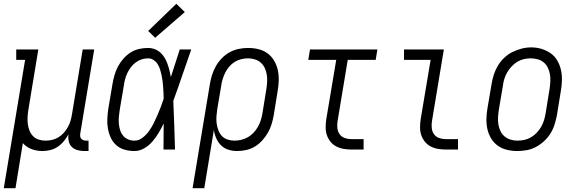

<svg xmlns="http://www.w3.org/2000/svg" viewBox="-39 -792 3059 1017"><path d="M-19 205 94 -475H47V-530H164L111 -209Q108 -190 107 -171Q106 -152 108.5 -134Q111 -116 117.5 -99.5Q124 -83 136.5 -70.5Q149 -58 166 -52.5Q183 -47 202 -47Q220 -47 237 -51Q254 -55 270 -64.5Q286 -74 298.5 -88Q311 -102 320 -118Q329 -134 334 -150.5Q339 -167 342 -185L399 -530H460L386 -84Q385 -76 386 -69Q387 -62 391.5 -57Q396 -52 402.5 -49.5Q409 -47 417 -47H430V8H407Q389 8 371 3Q353 -2 341 -14Q329 -26 325 -44.5Q321 -63 324 -81Q314 -62 299.5 -44.5Q285 -27 266.5 -14.5Q248 -2 226.5 3Q205 8 185 8Q155 8 127.5 -2.5Q100 -13 82 -34L43 205Z M673 8Q647 8 621.5 1Q596 -6 577 -23Q558 -40 547.5 -63Q537 -86 532.5 -111.5Q528 -137 529.5 -164Q531 -191 535 -218L557 -348Q561 -371 567.5 -394Q574 -417 585.5 -439Q597 -461 614 -480.5Q631 -500 652 -513.5Q673 -527 697 -532.5Q721 -538 745 -538Q763 -538 780.5 -531.5Q798 -525 811 -513Q824 -501 833 -486Q842 -471 848 -454Q854 -437 858.5 -419.5Q863 -402 866 -384Q878 -420 889.5 -456.5Q901 -493 913 -530H974Q950 -462 927 -394Q904 -326 879 -258Q882 -194 884 -129.5Q886 -65 888 0H827Q827 -34 827.5 -68.5Q828 -103 828 -138Q816 -113 801.5 -88.5Q787 -64 768.5 -42.5Q750 -21 725 -6.5Q700 8 673 8ZM673 -47Q696 -47 716 -62.5Q736 -78 750 -97.5Q764 -117 774.5 -138Q785 -159 794.5 -181Q804 -203 812.5 -225Q821 -247 828 -269Q828 -285 827 -301Q826 -317 825 -332.5Q824 -348 822 -364Q820 -380 816.5 -395.5Q813 -411 808.5 -425.5Q804 -440 795.5 -453Q787 -466 774 -474.5Q761 -483 745 -483Q728 -483 711 -477.5Q694 -472 679.5 -461Q665 -450 654 -435.5Q643 -421 635.5 -405Q628 -389 623.5 -372Q619 -355 617 -339L595 -209Q592 -191 590.5 -172.5Q589 -154 590.5 -137Q592 -120 597 -103.5Q602 -87 612.5 -74Q623 -61 639 -54Q655 -47 673 -47ZM783 -592 746 -628 895 -772 940 -728Z M981 205 1073 -348Q1077 -372 1084.5 -396Q1092 -420 1105 -442.5Q1118 -465 1136.5 -484Q1155 -503 1178 -515.5Q1201 -528 1226 -533Q1251 -538 1275 -538Q1303 -538 1330 -531.5Q1357 -525 1378 -509.5Q1399 -494 1412.5 -471.5Q1426 -449 1432 -423Q1438 -397 1437.5 -368.5Q1437 -340 1432 -312L1411 -182Q1407 -159 1400 -135.5Q1393 -112 1380.5 -90Q1368 -68 1350.5 -48.5Q1333 -29 1311.5 -16Q1290 -3 1265.5 2.5Q1241 8 1217 8Q1193 8 1170.5 1Q1148 -6 1132 -22Q1116 -38 1106.5 -59.5Q1097 -81 1094 -104L1043 205ZM1203 -47Q1221 -47 1239.5 -51.5Q1258 -56 1274.5 -65.5Q1291 -75 1304.5 -89.5Q1318 -104 1327.5 -121Q1337 -138 1342.5 -155.5Q1348 -173 1351 -191L1372 -321Q1375 -340 1376 -359.5Q1377 -379 1374 -397Q1371 -415 1363.5 -431.5Q1356 -448 1342.5 -460Q1329 -472 1311 -477.5Q1293 -483 1274 -483Q1257 -483 1238.5 -478.5Q1220 -474 1204 -464Q1188 -454 1175.5 -439.5Q1163 -425 1154.5 -408Q1146 -391 1140.5 -373.5Q1135 -356 1133 -339L1112 -215Q1109 -196 1107.5 -176.5Q1106 -157 1108.5 -138.5Q1111 -120 1117.5 -102.5Q1124 -85 1136 -72Q1148 -59 1166 -53Q1184 -47 1203 -47Z M1822 0Q1801 0 1780.5 -3.5Q1760 -7 1742 -16.5Q1724 -26 1711.5 -41.5Q1699 -57 1692.5 -76Q1686 -95 1686 -116.5Q1686 -138 1689 -159L1742 -475H1594L1603 -530H1960L1951 -475H1803L1749 -150Q1746 -132 1748 -113.5Q1750 -95 1760 -81Q1770 -67 1787 -61Q1804 -55 1822 -55H1887V0Z M2322 0Q2301 0 2280.5 -3.5Q2260 -7 2242 -16.5Q2224 -26 2211.5 -41.5Q2199 -57 2192.5 -76Q2186 -95 2186 -116.5Q2186 -138 2189 -159L2242 -475H2101V-530H2312L2249 -150Q2246 -132 2248 -113.5Q2250 -95 2260 -81Q2270 -67 2287 -61Q2304 -55 2322 -55H2387V0Z M2701 8Q2673 8 2646 1.5Q2619 -5 2597.5 -20.5Q2576 -36 2562.5 -58.5Q2549 -81 2543 -107Q2537 -133 2537.5 -161.5Q2538 -190 2543 -218L2565 -348Q2569 -373 2577 -397.5Q2585 -422 2598.5 -444.5Q2612 -467 2632 -486Q2652 -505 2675.5 -516.5Q2699 -528 2724 -534.5Q2749 -541 2775 -541Q2803 -541 2829.5 -533Q2856 -525 2877.5 -510Q2899 -495 2912.5 -472Q2926 -449 2932 -423Q2938 -397 2937.5 -368.5Q2937 -340 2932 -312L2911 -182Q2906 -157 2898.5 -132.5Q2891 -108 2877 -85.5Q2863 -63 2843 -44.5Q2823 -26 2799.5 -13.5Q2776 -1 2750.5 3.5Q2725 8 2701 8ZM2702 -47Q2720 -47 2738.5 -51Q2757 -55 2774 -65Q2791 -75 2804.5 -89.5Q2818 -104 2827.5 -120.5Q2837 -137 2842.5 -155Q2848 -173 2851 -191L2872 -321Q2875 -341 2876 -360.5Q2877 -380 2874 -398Q2871 -416 2863 -433Q2855 -450 2841 -461.5Q2827 -473 2809 -478Q2791 -483 2771 -483Q2753 -483 2734.5 -478.5Q2716 -474 2700 -464Q2684 -454 2670.5 -439.5Q2657 -425 2647.5 -408.5Q2638 -392 2632.5 -374.5Q2627 -357 2625 -339L2603 -209Q2600 -189 2599 -170Q2598 -151 2601 -132.5Q2604 -114 2612 -97.5Q2620 -81 2633.5 -69.5Q2647 -58 2665 -52.5Q2683 -47 2702 -47Z"/></svg>

Font: Iosevka Slab Light
Style: Italic
Weight: 300
Italic angle: -9°
Monospace: yes
Designer: Belleve Invis
Foundry: Belleve Invis
Version: Version 11.1.1; ttfautohint (v1.8.3)